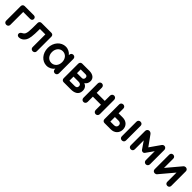

<svg xmlns="http://www.w3.org/2000/svg" viewBox="492 -2221 3907 3907"><g transform="rotate(45 2445.5 -267.5)"><path d="M445 -481C445 -514 421 -535 389 -535H125C93 -535 69 -511 69 -478V-57C69 -24 95 0 129 0C163 0 189 -24 189 -56V-429H389C421 -429 445 -449 445 -481Z M950 -479C950 -514 926 -535 894 -535H610C578 -535 554 -511 554 -478V-417C554 -261 549 -194 531 -160C517 -134 500 -121 476 -109C451 -96 434 -77 434 -50C434 -20 459 0 491 0C516 0 540 -6 564 -20C592 -36 615 -61 633 -92C659 -137 674 -215 674 -416V-425H830V-57C830 -24 856 0 890 0C924 0 950 -24 950 -56Z M1467 -61C1467 -26 1492 0 1527 0C1562 0 1587 -26 1587 -61V-474C1587 -510 1562 -535 1527 -535C1492 -535 1467 -509 1467 -474V-464C1432 -509 1372 -545 1302 -545C1169 -545 1059 -426 1059 -267C1059 -107 1165 10 1297 10C1369 10 1434 -28 1467 -76ZM1179 -267C1179 -362 1238 -435 1325 -435C1413 -435 1472 -362 1472 -267C1472 -172 1413 -100 1325 -100C1238 -100 1179 -172 1179 -267Z M1991 0C2078 0 2181 -30 2181 -152C2181 -228 2140 -266 2092 -285C2134 -310 2155 -352 2155 -405C2155 -481 2094 -535 1988 -535H1781C1749 -535 1725 -511 1725 -478V-57C1725 -24 1749 0 1781 0ZM1987 -223C2027 -223 2061 -208 2061 -162C2061 -122 2036 -105 1994 -105H1843V-223ZM1982 -430C2014 -430 2035 -414 2035 -378C2035 -345 2014 -323 1985 -323H1843V-430Z M2762 -62V-473C2762 -508 2736 -535 2702 -535C2668 -535 2642 -508 2642 -473V-323H2410V-473C2410 -508 2384 -535 2350 -535C2316 -535 2290 -508 2290 -473V-62C2290 -27 2316 0 2350 0C2384 0 2410 -27 2410 -62V-213H2642V-62C2642 -27 2668 0 2702 0C2736 0 2762 -27 2762 -62Z M3138 0C3244 0 3317 -71 3317 -173C3317 -274 3245 -343 3139 -343H3020V-482C3020 -514 2995 -539 2961 -539C2927 -539 2900 -515 2900 -482V-57C2900 -24 2924 0 2956 0ZM3126 -237C3170 -237 3197 -213 3197 -173C3197 -132 3170 -106 3126 -106H3020V-237ZM3517 -58V-481C3517 -515 3492 -539 3457 -539C3422 -539 3397 -515 3397 -481V-58C3397 -24 3422 0 3457 0C3492 0 3517 -24 3517 -58Z M3771 -58V-316L3880 -157C3891 -141 3909 -132 3927 -132C3944 -132 3959 -140 3970 -156L4085 -319V-62C4085 -27 4111 0 4145 0C4179 0 4205 -27 4205 -62V-476C4205 -509 4177 -535 4149 -535C4125 -535 4107 -524 4094 -505L3937 -281L3779 -501C3763 -523 3741 -535 3716 -535C3681 -535 3655 -506 3655 -471V-58C3655 -24 3678 0 3713 0C3748 0 3771 -24 3771 -58Z M4822 -58V-477C4822 -510 4797 -535 4761 -535C4744 -535 4725 -527 4715 -515L4459 -211V-477C4459 -511 4436 -535 4401 -535C4366 -535 4343 -511 4343 -477V-58C4343 -25 4368 0 4402 0C4420 0 4438 -6 4450 -20L4706 -324V-58C4706 -24 4729 0 4764 0C4799 0 4822 -24 4822 -58Z"/></g></svg>

Font: Hotpoint
Style: Bold
Weight: 700
Designer: Andrew Paglinawan, Luciano Perondi, Riccardo Olocco
Foundry: CAST Cooperativa Anonima Servizi Tipografici
Version: Version 1.000;PS 2.1;hotconv 16.6.51;makeotf.lib2.5.65220